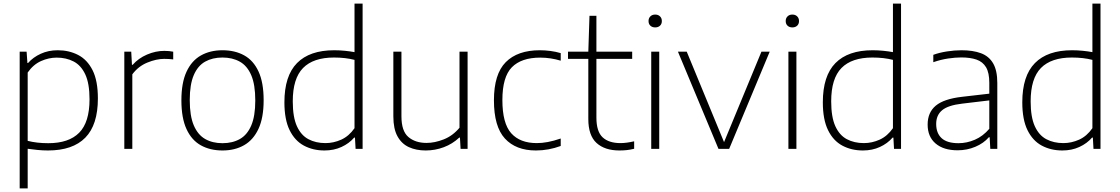

<svg xmlns="http://www.w3.org/2000/svg" viewBox="-20 -828 6231 1068"><path d="M89.5 220V-540.5H128L132.5 -477.5H136Q164 -509.5 206.8 -529Q249.5 -548.5 301 -548.5Q363.5 -548.5 414.2 -522.5Q465 -496.5 494.8 -437.8Q524.5 -379 524.5 -280.5Q524.5 -133.5 454.5 -62.2Q384.5 9 247 9Q217 9 187.8 6Q158.5 3 134 -0.5V220ZM248.5 -31.5Q363 -31.5 420.5 -89.8Q478 -148 478 -275.5Q478 -364 454.2 -414.5Q430.5 -465 389.2 -486.2Q348 -507.5 295.5 -507.5Q251 -507.5 208 -488.2Q165 -469 134 -424.5V-44.5Q184.5 -31.5 248.5 -31.5Z M671.5 0V-540.5H710L714 -467.5H718Q750 -504 797.8 -524.5Q845.5 -545 894 -545Q921 -545 943.5 -540.5V-497.5Q931.5 -499 919.2 -499.8Q907 -500.5 893 -500.5Q850 -500.5 799.8 -480Q749.5 -459.5 716 -414.5V0Z M1217.5 9Q1149 9 1097.5 -19.5Q1046 -48 1017.5 -109.8Q989 -171.5 989 -270Q989 -367.5 1017.5 -429Q1046 -490.5 1097.5 -519.5Q1149 -548.5 1217.5 -548.5Q1286.5 -548.5 1338 -520.2Q1389.5 -492 1418 -430.5Q1446.5 -369 1446.5 -270.5Q1446.5 -173 1417.8 -111.2Q1389 -49.5 1337.5 -20.2Q1286 9 1217.5 9ZM1217.5 -31.5Q1273 -31.5 1314 -54.5Q1355 -77.5 1377.5 -129.8Q1400 -182 1400 -269Q1400 -357.5 1377.5 -409.8Q1355 -462 1314 -485Q1273 -508 1217.5 -508Q1162 -508 1121.2 -485.2Q1080.5 -462.5 1058 -410.5Q1035.5 -358.5 1035.5 -271.5Q1035.5 -183 1058 -130.5Q1080.5 -78 1121.2 -54.8Q1162 -31.5 1217.5 -31.5Z M1785 9Q1721 9 1670.5 -18Q1620 -45 1591 -104Q1562 -163 1562 -259Q1562 -406 1632.2 -477.2Q1702.5 -548.5 1839 -548.5Q1869 -548.5 1898.5 -545.5Q1928 -542.5 1952 -538V-808H1997V0H1958L1954.5 -62.5H1950Q1922 -30 1879.5 -10.5Q1837 9 1785 9ZM1790.5 -32Q1835.5 -32 1878.2 -51.2Q1921 -70.5 1952 -115V-495Q1901.5 -508 1838 -508Q1723 -508 1665.8 -449.8Q1608.5 -391.5 1608.5 -264Q1608.5 -177 1631.5 -126.2Q1654.5 -75.5 1695.5 -53.8Q1736.5 -32 1790.5 -32Z M2348 9Q2295 9 2254.5 -9.5Q2214 -28 2191 -69.8Q2168 -111.5 2168 -180.5V-540.5H2213V-181.5Q2213 -98.5 2251.8 -65.8Q2290.5 -33 2352.5 -33Q2398.5 -33 2448.5 -52.8Q2498.5 -72.5 2536 -117.5V-540.5H2581V0H2542L2538.5 -62.5H2534.5Q2496.5 -27 2448.2 -9Q2400 9 2348 9Z M2961 9Q2849.5 9 2788.5 -57.5Q2727.5 -124 2727.5 -270Q2727.5 -416 2793.2 -482.2Q2859 -548.5 2983 -548.5Q3012 -548.5 3042.2 -544.5Q3072.5 -540.5 3099 -532.5V-490.5Q3070.5 -499 3042.5 -503.2Q3014.5 -507.5 2985 -507.5Q2880 -507.5 2827.2 -453.8Q2774.5 -400 2774.5 -272Q2774.5 -142 2823.5 -87Q2872.5 -32 2966 -32Q2994.5 -32 3027 -38Q3059.5 -44 3099 -57.5V-16Q3031 9 2961 9Z M3425.5 9Q3344 9 3298.2 -32.8Q3252.5 -74.5 3252.5 -166V-500.5H3139.5V-540.5H3252.5L3259 -740H3297.5V-540.5H3496.5V-500.5H3297.5V-173.5Q3297.5 -96.5 3332 -64.2Q3366.5 -32 3431.5 -32Q3464 -32 3507.5 -42V-0.5Q3485 5 3465.8 7Q3446.5 9 3425.5 9Z M3602.5 0V-540.5H3647V0ZM3624.5 -675.5Q3608 -675.5 3597.8 -685Q3587.5 -694.5 3587.5 -711Q3587.5 -727 3597.8 -737Q3608 -747 3624.5 -747Q3641 -747 3651.2 -737Q3661.5 -727 3661.5 -711Q3661.5 -694.5 3651.2 -685Q3641 -675.5 3624.5 -675.5Z M3976.5 0 3751 -540.5H3800L4007.5 -37.5L4215.5 -540.5H4261.5L4036 0Z M4365.5 0V-540.5H4410V0ZM4387.5 -675.5Q4371 -675.5 4360.8 -685Q4350.5 -694.5 4350.5 -711Q4350.5 -727 4360.8 -737Q4371 -747 4387.5 -747Q4404 -747 4414.2 -737Q4424.5 -727 4424.5 -711Q4424.5 -694.5 4414.2 -685Q4404 -675.5 4387.5 -675.5Z M4780 9Q4716 9 4665.5 -18Q4615 -45 4586 -104Q4557 -163 4557 -259Q4557 -406 4627.2 -477.2Q4697.5 -548.5 4834 -548.5Q4864 -548.5 4893.5 -545.5Q4923 -542.5 4947 -538V-808H4992V0H4953L4949.5 -62.5H4945Q4917 -30 4874.5 -10.5Q4832 9 4780 9ZM4785.5 -32Q4830.5 -32 4873.2 -51.2Q4916 -70.5 4947 -115V-495Q4896.5 -508 4833 -508Q4718 -508 4660.8 -449.8Q4603.5 -391.5 4603.5 -264Q4603.5 -177 4626.5 -126.2Q4649.5 -75.5 4690.5 -53.8Q4731.5 -32 4785.5 -32Z M5306.5 8Q5228.5 8 5184.2 -29.8Q5140 -67.5 5140 -135Q5140 -202.5 5185.2 -240.2Q5230.5 -278 5331.5 -289.5L5483 -307V-367Q5483 -423.5 5464.8 -454Q5446.5 -484.5 5411.8 -496.5Q5377 -508.5 5327 -508.5Q5294 -508.5 5253.5 -502.5Q5213 -496.5 5171.5 -482V-523Q5205.5 -535.5 5247.8 -542Q5290 -548.5 5328.5 -548.5Q5392 -548.5 5436.5 -532Q5481 -515.5 5504.2 -475.8Q5527.5 -436 5527.5 -366.5V0H5488.5L5485 -64.5H5480.5Q5451.5 -31 5405.2 -11.5Q5359 8 5306.5 8ZM5187.5 -138.5Q5187.5 -87 5218 -59.2Q5248.5 -31.5 5311.5 -31.5Q5358 -31.5 5402.8 -50.8Q5447.5 -70 5483 -111.5V-269.5L5332 -251.5Q5254 -242.5 5220.8 -215Q5187.5 -187.5 5187.5 -138.5Z M5889.5 9Q5825.5 9 5775 -18Q5724.5 -45 5695.5 -104Q5666.5 -163 5666.5 -259Q5666.5 -406 5736.8 -477.2Q5807 -548.5 5943.5 -548.5Q5973.5 -548.5 6003 -545.5Q6032.5 -542.5 6056.5 -538V-808H6101.5V0H6062.5L6059 -62.5H6054.5Q6026.5 -30 5984 -10.5Q5941.5 9 5889.5 9ZM5895 -32Q5940 -32 5982.8 -51.2Q6025.5 -70.5 6056.5 -115V-495Q6006 -508 5942.5 -508Q5827.5 -508 5770.2 -449.8Q5713 -391.5 5713 -264Q5713 -177 5736 -126.2Q5759 -75.5 5800 -53.8Q5841 -32 5895 -32Z"/></svg>

Font: Encode Sans Semi Expanded ExtraLight
Style: Regular
Weight: 200
Width: 6
Designer: Multiple Designers
Foundry: Impallari Type
Version: Version 3.000; ttfautohint (v1.8.3) -l 8 -r 50 -G 200 -x 14 